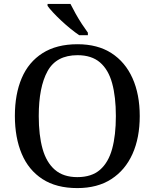

<svg xmlns="http://www.w3.org/2000/svg" viewBox="-20 -951 791 981"><path d="M375 10Q268 10 197 -36Q126 -82 91 -165Q56 -248 56 -359Q56 -470 91 -552Q126 -634 197.5 -679.5Q269 -725 376 -725Q479 -725 549.5 -679.5Q620 -634 657 -551.5Q694 -469 694 -358Q694 -247 657 -164.5Q620 -82 549 -36Q478 10 375 10ZM375 -46Q448 -46 491 -83.5Q534 -121 553 -190.5Q572 -260 572 -358Q572 -456 553 -525.5Q534 -595 491 -632Q448 -669 376 -669Q268 -669 223 -587.5Q178 -506 178 -358Q178 -260 197.5 -190.5Q217 -121 260.5 -83.5Q304 -46 375 -46ZM385 -771Q364 -785 340 -804.5Q316 -824 292.5 -846Q269 -868 250.5 -888Q232 -908 223 -921V-931H340Q351 -909 366 -882Q381 -855 398 -829Q415 -803 429 -784V-771Z"/></svg>

Font: ET Text
Style: Regular
Weight: 470
Designer: Monotype Design Team
Foundry: Monotype Imaging Inc.
Version: Version 2.009